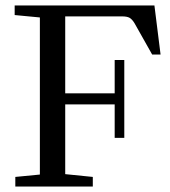

<svg xmlns="http://www.w3.org/2000/svg" viewBox="-20 -683 624 703"><path d="M36.1 0V-35.2L126 -43.9V-619.1L33.7 -627.9V-663.1H545.4L567.9 -483.4H537.1L472.7 -597.7Q463.9 -612.3 454.6 -617.7Q445.3 -623 426.8 -623H218.8V-341.3H399.9V-463.4H435.1V-178.2H399.9V-300.8H218.8V-45.4L319.8 -35.2V0Z"/></svg>

Font: Elstob 8pt
Style: Regular
Weight: 400
Designer: Peter S. Baker
Version: Version 1.015